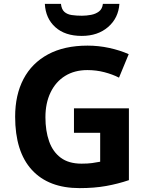

<svg xmlns="http://www.w3.org/2000/svg" viewBox="-20 -959 764 989"><path d="M361 -401H644V-31Q588 -12 527 -1Q466 10 390 10Q230 10 144 -84Q58 -178 58 -358Q58 -470 101 -552Q144 -634 227.5 -679Q311 -724 431 -724Q488 -724 543 -712Q598 -700 643 -680L593 -559Q560 -576 518 -587Q476 -598 430 -598Q364 -598 315.5 -568Q267 -538 240.5 -483Q214 -428 214 -355Q214 -285 233 -231Q252 -177 293 -146.5Q334 -116 400 -116Q432 -116 454 -119Q476 -122 496 -126V-275H361ZM595 -939Q590 -866 537 -820Q484 -774 401 -774Q315 -774 265 -819Q215 -864 211 -939H294Q297 -911 311.5 -898Q326 -885 349.5 -881.5Q373 -878 402 -878Q425 -878 449 -882.5Q473 -887 490 -900Q507 -913 510 -939Z"/></svg>

Font: Noto Sans
Style: Bold
Weight: 700
Designer: Monotype Design Team
Foundry: Monotype Imaging Inc.
Version: Version 2.000;GOOG;noto-source:20170915:90ef993387c0; ttfaut